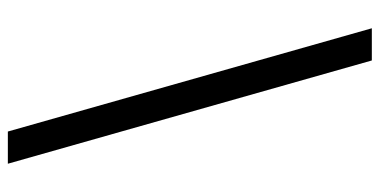

<svg xmlns="http://www.w3.org/2000/svg" viewBox="-259 -573 967 489"><g transform="rotate(90 224.5 -328.5)"><path d="M52 -792H134L397 135H315Z"/></g></svg>

Font: utamil85
Style: Book
Weight: 400
Designer: Jelle Bosma - Monotype Design Team
Foundry: Monotype Imaging Inc.
Version: Version 2.003